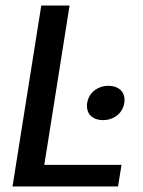

<svg xmlns="http://www.w3.org/2000/svg" viewBox="-20 -670 515 690"><path d="M25 0H404.2L416.7 -77.5H139.2L230 -650H128.3ZM370 -361.7C332.5 -361.7 299.2 -338.3 293.3 -300C292.5 -296.7 292.5 -292.5 292.5 -289.2C292.5 -257.5 315.8 -238.3 350 -238.3C387.5 -238.3 420.8 -261.7 426.7 -300C427.5 -303.3 427.5 -307.5 427.5 -310.8C427.5 -342.5 404.2 -361.7 370 -361.7Z"/></svg>

Font: Boon Medium
Style: Italic
Weight: 500
Italic angle: -9°
Designer: Sungsit Sawaiwan
Foundry: FontUni
Version: Version 3.0